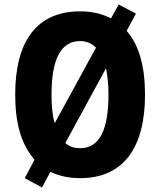

<svg xmlns="http://www.w3.org/2000/svg" viewBox="-20 -775 705 846"><path d="M619 -358C619 -481 593 -577 538 -639L579 -715L503 -755L469 -694C431 -714 386 -725 333 -725C142 -725 47 -593 47 -359C47 -238 70 -144 132 -71L89 10L165 51L202 -18C239 0 283 10 333 10C524 10 619 -124 619 -358ZM207 -358C207 -512 247 -594 333 -594C361 -594 384 -584 403 -565L221 -232C211 -266 207 -308 207 -358ZM458 -358C458 -204 419 -122 333 -122C307 -122 285 -129 268 -145L447 -474C454 -442 458 -403 458 -358Z"/></svg>

Font: Noto Sans Malayalam Condensed ExtraBold
Style: Regular
Weight: 800
Width: 3
Designer: Jelle Bosma - Monotype Design Team
Foundry: Monotype Imaging Inc.
Version: Version 2.104